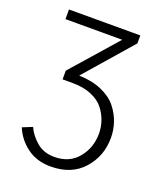

<svg xmlns="http://www.w3.org/2000/svg" viewBox="-137 -606 799 931"><g transform="rotate(20 262.0 -140.0)"><path d="M38.1 102.5 88.9 82Q106.4 121.1 143.1 152.3Q179.7 183.6 234.4 183.6Q312.5 183.6 356.4 129.9Q400.4 76.2 400.4 3.9Q400.4 -28.3 390.1 -59.6Q379.9 -90.8 357.9 -119.6Q335.9 -148.4 294.4 -166Q252.9 -183.6 197.3 -183.6H144.5V-228.5L350.6 -462.9H57.6V-512.7H425.8V-471.7L213.9 -228.5Q281.2 -226.6 331.5 -204.6Q381.8 -182.6 409.2 -147.9Q436.5 -113.3 449.2 -75.2Q461.9 -37.1 461.9 2.9Q461.9 97.7 401.4 165.5Q340.8 233.4 233.4 233.4Q162.1 233.4 111.8 196.3Q61.5 159.2 38.1 102.5Z"/></g></svg>

Font: Gothic A1 Light
Style: Regular
Weight: 300
Version: Version 2.50